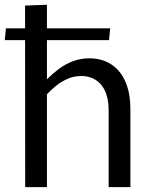

<svg xmlns="http://www.w3.org/2000/svg" viewBox="-24 -771 693 791"><path d="M79.8 0 79.2 -748 169.4 -751.4V-445.6H170.8Q191.8 -466.9 217.7 -486.6Q243.7 -506.2 275.5 -518.5Q307.3 -530.8 344.9 -530.8Q378.6 -530.8 408.7 -519.1Q438.8 -507.4 462.4 -482.1Q485.9 -456.7 499.6 -416.6Q513.2 -376.4 513.2 -319.4V0H423.6V-314.6Q423.6 -355.4 413.9 -383Q404.3 -410.5 388.2 -426.9Q372.1 -443.3 352.2 -450.6Q332.2 -457.9 311.6 -457.9Q279.9 -457.9 253 -445.7Q226.2 -433.6 205.5 -416.4Q184.8 -399.2 169.4 -382.7V0ZM-4.3 -605.6 0.4 -654.3H429.9L425.2 -605.6Z"/></svg>

Font: Murecho Thin
Style: Regular
Weight: 100
Designer: Neil Summerour
Foundry: Positype
Version: Version 1.010